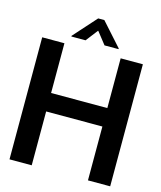

<svg xmlns="http://www.w3.org/2000/svg" viewBox="-130 -992 909 1085"><g transform="rotate(15 324.5 -449.5)"><path d="M619 -714V0H489V-315H160V0H30V-714H160V-423H489V-714ZM382 -761 327 -831H325L271 -761H188V-765L308 -899H344L464 -765V-761Z"/></g></svg>

Font: Non Bureau Medium
Style: Regular
Weight: 500
Designer: Jona Saucedo
Foundry: Non Foundry
Version: Version 1.000; ttfautohint (v1.8.4)